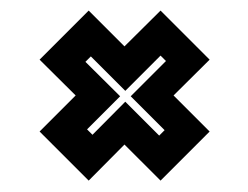

<svg xmlns="http://www.w3.org/2000/svg" viewBox="-20 -472 458 354"><path d="M276 -139 209.5 -205.5 143.5 -139 53 -229.5 119.5 -296 53 -362 143.5 -452.5 209.5 -386.5 276 -452.5 366.5 -362 300 -296 366.5 -229.5ZM273.5 -222 283.5 -232 221 -294.5 286 -359.5 276 -369.5 211 -304.5 147.5 -368 137.5 -358 201.5 -294.5 140.5 -233.5 150.5 -223.5 211 -284.5Z"/></svg>

Font: Tourney
Style: Bold
Weight: 700
Designer: Tyler Finck
Foundry: Etcetera Type Co
Version: Version 1.015